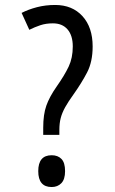

<svg xmlns="http://www.w3.org/2000/svg" viewBox="-20 -744 462 773"><path d="M154 -201V-230Q154 -283 166.5 -318.5Q179 -354 207 -394Q240 -441 256.5 -476Q273 -511 273 -557Q273 -601 252 -625.5Q231 -650 193 -650Q165 -650 142.5 -642.5Q120 -635 98 -624L67 -692Q94 -706 128.5 -715Q163 -724 202 -724Q271 -724 312 -679Q353 -634 353 -557Q353 -495 330.5 -452Q308 -409 276 -364Q255 -335 242.5 -312.5Q230 -290 224.5 -269Q219 -248 219 -221V-201ZM188 9Q134 9 134 -55Q134 -119 188 -119Q213 -119 227.5 -104Q242 -89 242 -55Q242 -22 227 -6.5Q212 9 188 9Z"/></svg>

Font: Noto Sans Bengali ExtraCondensed
Style: Regular
Weight: 400
Width: 2
Designer: Jelle Bosma - Monotype Design Team
Foundry: Monotype Imaging Inc.
Version: Version 2.003